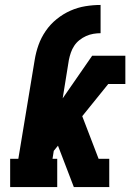

<svg xmlns="http://www.w3.org/2000/svg" viewBox="-20 -755 540 775"><path d="M21 0V-114H54L120 -513Q125 -544 135.5 -573.5Q146 -603 164.5 -630Q183 -657 209 -678Q235 -699 264.5 -712Q294 -725 325 -730Q356 -735 386 -735V-621Q372 -621 357 -618.5Q342 -616 327.5 -609.5Q313 -603 300.5 -593Q288 -583 279.5 -570Q271 -557 266 -542.5Q261 -528 258 -513L233 -358L352 -530H486V-416H417L312 -286L378 -114H421V-2L422 0H278L214 -167L197 -146L192 -114H211V0Z"/></svg>

Font: Iosevka Slab Heavy Oblique
Style: Regular
Weight: 900
Italic angle: -9°
Monospace: yes
Designer: Belleve Invis
Foundry: Belleve Invis
Version: Version 11.1.1; ttfautohint (v1.8.3)